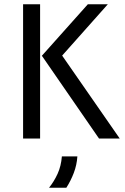

<svg xmlns="http://www.w3.org/2000/svg" viewBox="-20 -645 582 894"><path d="M441 0 175 -385.4 388.9 -625H481.9L269.4 -386.1L537.5 0ZM87.5 0V-625H166.7V0ZM208.3 229.2Q231.9 200 248.3 163.9Q264.6 127.8 268.1 83.3H340.3Q337.5 123.6 323.6 160.1Q309.7 196.5 288.9 229.2Z"/></svg>

Font: Afacad Flux
Style: Regular
Weight: 400
Designer: Kristian Moeller
Foundry: Dicotype
Version: Version 1.100